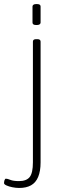

<svg xmlns="http://www.w3.org/2000/svg" viewBox="-38 -719 334 951"><path d="M57 212Q41 212 23.5 208.5Q6 205 -6 199.5Q-18 194 -18 188Q-18 185 -17.5 181.5Q-17 178 -16 174.5Q-15 171 -13 168.5Q-11 166 -9 166Q-1 166 13.5 172Q28 178 56 178Q93 178 109 158Q125 138 125 85V-513Q125 -519 129 -522Q133 -525 141 -525H147Q155 -525 159 -522Q163 -519 163 -513V85Q163 129 151 157.5Q139 186 115.5 199Q92 212 57 212ZM143 -595Q132 -595 127.5 -598Q123 -601 123 -607V-687Q123 -692 127.5 -695.5Q132 -699 143 -699Q154 -699 158.5 -696Q163 -693 163 -687V-607Q163 -602 158.5 -598.5Q154 -595 143 -595Z"/></svg>

Font: Asap Thin
Style: Regular
Weight: 250
Designer: Pablo Cosgaya
Foundry: Omnibus-Type
Version: Version 3.001